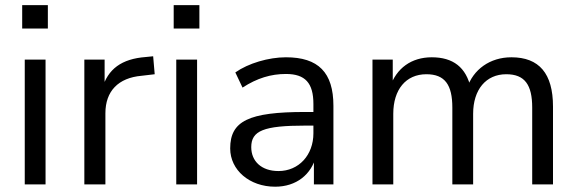

<svg xmlns="http://www.w3.org/2000/svg" viewBox="-20 -704 2205 733"><path d="M64.7 -595.1H162.7V-684.3H64.7ZM74.5 0H153.9V-476.5H74.5Z M302 0H382.4V-271.6C382.4 -355.9 431.4 -406.9 520.6 -414.7L570.6 -420.6L564.7 -489.2L536.3 -486.3C445.1 -479.4 391.2 -441.2 369.6 -363.7H379.4V-476.5H302Z M643.1 -595.1H741.2V-684.3H643.1ZM652.9 0H732.4V-476.5H652.9Z M1030.4 8.8C1110.8 8.8 1169.6 -37.3 1187.3 -110.8H1178.4V0H1252.9V-300C1252.9 -427.5 1195.1 -485.3 1071.6 -485.3C1005.9 -485.3 928.4 -462.7 878.4 -427.5L905.9 -369.6C961.8 -405.9 1014.7 -421.6 1071.6 -421.6C1145.1 -421.6 1176.5 -387.3 1176.5 -306.9V-195.1C1176.5 -111.8 1120.6 -51 1043.1 -51C978.4 -51 939.2 -88.2 939.2 -142.2C939.2 -204.9 986.3 -224.5 1146.1 -224.5H1189.2V-276.5H1145.1C929.4 -276.5 858.8 -242.2 858.8 -137.3C858.8 -54.9 932.4 8.8 1030.4 8.8Z M1402 0H1481.4V-269.6C1481.4 -361.8 1529.4 -420.6 1607.8 -420.6C1678.4 -420.6 1706.9 -380.4 1706.9 -293.1V0H1786.3V-269.6C1786.3 -361.8 1835.3 -420.6 1912.7 -420.6C1983.3 -420.6 2011.8 -380.4 2011.8 -293.1V0H2091.2V-297.1C2091.2 -423.5 2038.2 -485.3 1932.4 -485.3C1851 -485.3 1786.3 -439.2 1762.7 -366.7H1777.5C1759.8 -447.1 1709.8 -485.3 1628.4 -485.3C1551 -485.3 1493.1 -444.1 1468.6 -370.6H1479.4V-476.5H1402Z"/></svg>

Font: LL Pando Sans
Style: Regular
Weight: 400
Designer: Joshua Smith
Foundry: Joshua Smith
Version: Version 1.000;Glyphs 3.2.1 (3258)